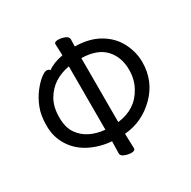

<svg xmlns="http://www.w3.org/2000/svg" viewBox="-167 -892 1071 1079"><g transform="rotate(-30 368.5 -352.5)"><path d="M323 -160V-571Q211 -551 160 -463Q133 -417 133 -349Q133 -281 162 -242Q212 -171 323 -160ZM407 -161Q526 -175 579 -273Q607 -322 607 -386Q607 -469 557.5 -521.5Q508 -574 407 -576ZM385 26Q365 26 343 17.5Q321 9 321 -8L323 -85Q247 -91 183.5 -123.5Q120 -156 84 -213.5Q48 -271 48 -341V-348Q48 -411 66.5 -458Q85 -505 112 -540Q139 -575 164 -594.5Q189 -614 202 -614Q217 -614 224 -604Q256 -630 323 -643L320 -716Q320 -731 345 -731Q365 -731 387 -722.5Q409 -714 409 -697L408 -651Q501 -650 565.5 -612Q630 -574 661.5 -512.5Q693 -451 693 -386Q693 -263 607.5 -178.5Q522 -94 407 -85L410 10Q410 26 385 26Z"/></g></svg>

Font: LXGW WenKai Medium
Style: Regular
Weight: 500
Designer: LXGW / Fontworks Inc.
Foundry: LXGW / Fontworks Inc.
Version: Version 1.501; October 10, 2024